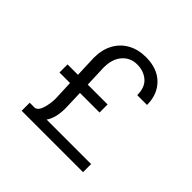

<svg xmlns="http://www.w3.org/2000/svg" viewBox="-172 -907 1095 1095"><g transform="rotate(45 375.5 -359.0)"><path d="M223 -188 218 -307H133V-372H217L212 -505Q212 -571 238.5 -619Q265 -667 312 -692.5Q359 -718 420 -718Q512 -718 564.5 -666Q617 -614 617 -529H538Q538 -592 502.5 -622.5Q467 -653 414 -653Q360 -653 325.5 -613.5Q291 -574 291 -505L296 -372H456V-307H298L302 -188Q302 -108 271 -65H630V0H135V-65H177Q200 -70 211.5 -108Q223 -146 223 -188Z"/></g></svg>

Font: Freesentation 4 Regular
Style: Regular
Weight: 400
Designer: glyphs from Roboto by Christian Robertson / Hangul glyphs from Noto Sans CJK(Source Han Sans) by Jang Soo-young and Kang
Foundry: PT&
Version: Version 2.001